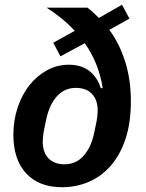

<svg xmlns="http://www.w3.org/2000/svg" viewBox="-20 -772 611 804"><path d="M438 -647Q480 -590 504 -514.5Q528 -439 528 -348Q528 -256 505 -188.5Q482 -121 442.5 -76.5Q403 -32 350.5 -10Q298 12 240 12Q143 12 89.5 -46Q36 -104 36 -207Q36 -268 54 -322Q72 -376 103.5 -415.5Q135 -455 177.5 -478Q220 -501 268 -501Q321 -501 354.5 -474.5Q388 -448 402 -403H410Q402 -456 382.5 -504Q363 -552 335 -591L233 -536L203 -593L293 -643Q263 -675 232.5 -699Q202 -723 175 -740H346Q359 -730 371 -719Q383 -708 394 -697L491 -752L522 -694ZM250 -84Q298 -84 329.5 -119Q361 -154 374 -214L385 -267Q387 -279 388 -289.5Q389 -300 389 -309Q389 -354 365 -379Q341 -404 298 -404Q250 -404 218.5 -369Q187 -334 174 -274L163 -221Q161 -209 160 -198.5Q159 -188 159 -179Q159 -134 183 -109Q207 -84 250 -84Z"/></svg>

Font: IBM Plex Sans SmBld
Style: Italic
Weight: 600
Italic angle: -11°
Designer: Mike Abbink, Paul van der Laan, Pieter van Rosmalen
Foundry: Bold Monday
Version: Version 3.005